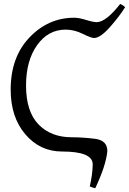

<svg xmlns="http://www.w3.org/2000/svg" viewBox="-20 -788 667 993"><path d="M472.7 185.5Q460.4 183.1 444.3 176.3Q459 111.8 459.5 62Q459.5 -4.4 300.8 -4.4Q187 -4.4 111.1 -93.3Q35.2 -182.1 35.2 -324.7Q35.2 -492.2 132.3 -594.2Q229.5 -696.3 363.8 -696.3Q388.2 -696.3 425.3 -684.8Q462.4 -673.3 481.4 -673.3Q529.3 -675.3 601.6 -767.6Q617.7 -761.2 627 -750.5Q595.2 -700.2 547.1 -646.2Q499 -592.3 466.8 -591.3Q451.7 -591.3 408 -613Q364.3 -634.8 319.3 -634.8Q229.5 -634.8 172.1 -554.7Q114.7 -474.6 114.7 -345.7Q114.7 -210.9 179.2 -144.5Q243.7 -78.1 350.6 -78.1Q405.8 -78.1 470.5 -70.3Q535.2 -62.5 535.2 -6.3Q528.3 67.4 472.7 185.5Z"/></svg>

Font: Almanac
Style: Regular
Weight: 400
Designer: Eden's Almanac
Version: Version 3.501;March 28, 2021;FontCreator 13.0.0.2683 64-bit